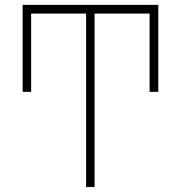

<svg xmlns="http://www.w3.org/2000/svg" viewBox="-20 -752 723 774"><path d="M327.1 -697.3H105.5V-381.8H71.3V-732.4H618.2V-381.8H583V-697.3H361.3V2H327.1Z"/></svg>

Font: Gen Shin Gothic ExtraLight
Style: Regular
Weight: 100
Designer: [Source Han Sans]
Ryoko NISHIZUKA  (kana & ideographs); Paul D. Hunt (Latin, Greek & Cyrillic); Wenlong ZHANG  (bopomofo
Version: Version 1.002.20150607